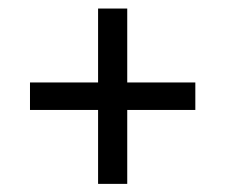

<svg xmlns="http://www.w3.org/2000/svg" viewBox="-20 -542 540 461"><path d="M285.5 -100.5H215.5V-521.5H285.5ZM52 -278V-344H449V-278Z"/></svg>

Font: Anek Gurmukhi
Style: Regular
Weight: 400
Designer: Sarang Kulkarni (Gurmukhi), Yesha Goshar (Latin)
Foundry: Ek Type
Version: Version 1.003